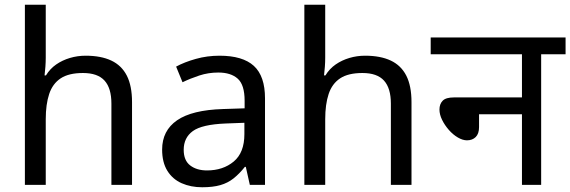

<svg xmlns="http://www.w3.org/2000/svg" viewBox="-20 -780 2406 810"><path d="M173 -537Q173 -518 171.5 -498Q170 -478 168 -462H174Q191 -490 217 -508Q243 -526 275 -535.5Q307 -545 341 -545Q406 -545 449.5 -524.5Q493 -504 515 -461Q537 -418 537 -349V0H450V-343Q450 -408 421 -440Q392 -472 330 -472Q270 -472 236 -449.5Q202 -427 187.5 -383.5Q173 -340 173 -277V0H85V-760H173Z M906 -545Q1004 -545 1051 -502Q1098 -459 1098 -365V0H1034L1017 -76H1013Q990 -47 965.5 -27.5Q941 -8 909.5 1Q878 10 833 10Q785 10 746.5 -7Q708 -24 686 -59.5Q664 -95 664 -149Q664 -229 727 -272.5Q790 -316 921 -320L1012 -323V-355Q1012 -422 983 -448Q954 -474 901 -474Q859 -474 821 -461.5Q783 -449 750 -433L723 -499Q758 -518 806 -531.5Q854 -545 906 -545ZM932 -259Q832 -255 793.5 -227Q755 -199 755 -148Q755 -103 782.5 -82Q810 -61 853 -61Q921 -61 966 -98.5Q1011 -136 1011 -214V-262Z M1352 -537Q1352 -518 1350.5 -498Q1349 -478 1347 -462H1353Q1370 -490 1396 -508Q1422 -526 1454 -535.5Q1486 -545 1520 -545Q1585 -545 1628.5 -524.5Q1672 -504 1694 -461Q1716 -418 1716 -349V0H1629V-343Q1629 -408 1600 -440Q1571 -472 1509 -472Q1449 -472 1415 -449.5Q1381 -427 1366.5 -383.5Q1352 -340 1352 -277V0H1264V-760H1352Z M1797 -622H2366V-551H2263V0H2182V-298H2001V-244Q2001 -216 1987 -202Q1973 -188 1950 -188Q1932 -188 1911.5 -200Q1891 -212 1873.5 -232Q1856 -252 1845 -274.5Q1834 -297 1834 -318Q1834 -341 1847.5 -355Q1861 -369 1895 -369H2182V-551H1797Z"/></svg>

Font: lhindi25
Style: Book
Weight: 400
Designer: Jelle Bosma - Monotype Design Team
Foundry: Monotype Imaging Inc.
Version: Version 2.003